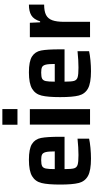

<svg xmlns="http://www.w3.org/2000/svg" viewBox="398 -1181 791 1627"><g transform="rotate(-90 793.5 -367.5)"><path d="M448 -216H174Q174 -158 180.5 -135.5Q187 -113 210 -105.5Q233 -98 293 -98Q355 -98 432 -106V-8Q402 -1 354.5 3.5Q307 8 263 8Q162 8 116 -17.5Q70 -43 56.5 -95.5Q43 -148 43 -254Q43 -357 56 -410.5Q69 -464 114 -491Q159 -518 253 -518Q346 -518 387 -492Q428 -466 438 -415Q448 -364 448 -254ZM174 -299H324Q324 -352 318 -375.5Q312 -399 297.5 -406.5Q283 -414 251 -414Q215 -414 199.5 -406Q184 -398 179 -375Q174 -352 174 -299Z M550 -615V-743H683V-615ZM551 0V-510H682V0Z M1189 -216H915Q915 -158 921.5 -135.5Q928 -113 951 -105.5Q974 -98 1034 -98Q1096 -98 1173 -106V-8Q1143 -1 1095.5 3.5Q1048 8 1004 8Q903 8 857 -17.5Q811 -43 797.5 -95.5Q784 -148 784 -254Q784 -357 797 -410.5Q810 -464 855 -491Q900 -518 994 -518Q1087 -518 1128 -492Q1169 -466 1179 -415Q1189 -364 1189 -254ZM915 -299H1065Q1065 -352 1059 -375.5Q1053 -399 1038.5 -406.5Q1024 -414 992 -414Q956 -414 940.5 -406Q925 -398 920 -375Q915 -352 915 -299Z M1292 -510H1414L1418 -423H1426Q1443 -477 1477 -497.5Q1511 -518 1568 -518V-389Q1512 -389 1480.5 -373Q1449 -357 1435.5 -320Q1422 -283 1422 -217V0H1292Z"/></g></svg>

Font: Saira Semi Condensed SemiBold
Style: Regular
Weight: 600
Width: 4
Designer: Hector Gatti with collaboration of the Omnibus-Type team
Foundry: Omnibus-Type
Version: Version 1.001; ttfautohint (v1.8)